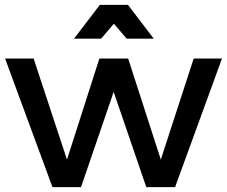

<svg xmlns="http://www.w3.org/2000/svg" viewBox="-20 -774 938 794"><path d="M451 -676 398 -614H286L393 -754H509L616 -614H504ZM781 -532H898L704 0H585L450 -394L315 0H197L1 -532H119L257 -114L391 -532H510L645 -114Z"/></svg>

Font: Montserrat-Arabic
Style: Regular
Weight: 400
Designer: Mohamed Gaber
Foundry: Kief Type Foundry
Version: Version 5.008;PS 005.008;hotconv 1.0.88;makeotf.lib2.5.64775